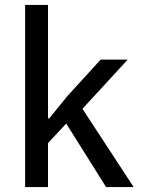

<svg xmlns="http://www.w3.org/2000/svg" viewBox="-20 -760 577 780"><path d="M82 -740H175V-279H180L254 -370L389 -518H499L315 -318L523 0H411L249 -258L175 -179V0H82Z"/></svg>

Font: IBM Plex Sans Devanagari Text
Style: Regular
Weight: 450
Designer: Mike Abbink, Paul van der Laan, Pieter van Rosmalen, Erin McLaughlin
Foundry: Bold Monday
Version: Version 1.1